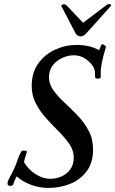

<svg xmlns="http://www.w3.org/2000/svg" viewBox="-20 -912 567 945"><path d="M343 -137Q343 -171 322 -202Q301 -233 270 -264Q239 -295 208.5 -328.5Q178 -362 157 -401.5Q136 -441 136 -489Q136 -554 168 -599Q200 -644 251 -667.5Q302 -691 357 -691Q386 -691 414.5 -685Q443 -679 468 -665L477 -687Q480 -696 486 -694Q492 -692 497 -687Q502 -682 502 -682Q489 -642 481.5 -604.5Q474 -567 476 -532Q476 -528 469 -526Q462 -524 455 -525.5Q448 -527 448 -534Q448 -534 448 -548Q448 -562 443 -577Q427 -605 401 -622.5Q375 -640 343 -640Q315 -640 286.5 -627Q258 -614 239.5 -590Q221 -566 221 -532Q221 -498 243 -467.5Q265 -437 297.5 -407Q330 -377 362 -343.5Q394 -310 416 -269.5Q438 -229 438 -176Q438 -111 406.5 -69Q375 -27 325 -7Q275 13 219 13Q173 13 132.5 -2.5Q92 -18 62 -44Q52 -25 48.5 -14Q45 -3 45 -3Q43 0 36 2Q34 3 31 3Q26 3 21.5 0.5Q17 -2 17 -9Q17 -19 24.5 -32.5Q32 -46 44.5 -71Q57 -96 71 -137Q76 -151 83.5 -164Q91 -177 113 -167Q113 -167 110 -157.5Q107 -148 103.5 -136Q100 -124 98 -115Q117 -80 153.5 -56Q190 -32 227 -32Q256 -32 282.5 -43.5Q309 -55 326 -78.5Q343 -102 343 -137ZM389 -800 500 -884Q509 -892 519 -892Q525 -892 527 -884L403 -746Q390 -733 377 -733Q363 -733 353 -746L281 -884Q281 -884 284.5 -887.5Q288 -891 295 -891Q298 -891 301.5 -890Q305 -889 309 -884Z"/></svg>

Font: Sedan
Style: Italic
Weight: 400
Italic angle: -13.8°
Designer: Sebastian Salazar
Foundry: Sebastian Salazar
Version: Version 1.100; ttfautohint (v1.8.4.7-5d5b)